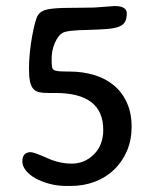

<svg xmlns="http://www.w3.org/2000/svg" viewBox="-20 -597 511 636"><path d="M322 -167Q322 -289 164 -289H140Q122 -289 110 -291.5Q98 -294 90.5 -302.5Q83 -311 79.5 -326.5Q76 -342 76 -369Q76 -396 79 -424.5Q82 -453 86.5 -477.5Q91 -502 96 -521Q101 -540 106 -547Q116 -562 138 -566Q163 -571 213 -571Q239 -571 258.5 -571.5Q278 -572 292 -572L359 -577Q400 -577 400 -553Q400 -535 394 -524.5Q388 -514 373.5 -508.5Q359 -503 335 -501Q311 -499 274 -498Q202 -497 187 -488Q173 -480 162 -455.5Q151 -431 151 -401Q151 -386 152 -377.5Q153 -369 158 -365.5Q163 -362 175.5 -361Q188 -360 210 -360Q254 -360 292 -348.5Q330 -337 357.5 -314Q385 -291 400.5 -256.5Q416 -222 416 -177Q416 -133 400.5 -97Q385 -61 358 -35Q331 -9 294 5Q257 19 214 19H200Q171 19 144.5 12Q118 5 98 -6Q78 -17 66 -32Q54 -47 54 -62Q54 -93 82 -93Q92 -93 135 -74Q176 -55 218 -55Q260 -55 291 -85.5Q322 -116 322 -167Z"/></svg>

Font: Stylish
Style: Regular
Weight: 400
Version: Version 1.64